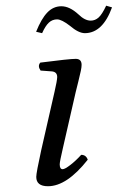

<svg xmlns="http://www.w3.org/2000/svg" viewBox="-20 -642 412 672"><path d="M245.1 -320.3 200.2 -124Q189 -76.2 189 -66.9Q189 -49.8 199.2 -49.8Q207 -49.8 226.1 -64.5Q245.1 -79.1 264.2 -100.1Q281.2 -100.1 287.1 -83Q213.9 9.8 147.9 9.8Q106.9 9.8 106.9 -22.9Q106.9 -37.1 124 -115.2L170.9 -320.8Q179.7 -358.9 180.2 -372.1Q180.2 -390.1 162.1 -392.1L122.1 -395Q110.8 -411.1 121.1 -422.9Q223.1 -436 245.1 -436Q265.6 -436 265.6 -415Q265.6 -407.2 262.9 -394Q260.3 -380.9 253.9 -355.7Q247.6 -330.6 245.1 -320.3ZM297.4 -569.8Q313 -569.8 325.2 -580.8Q337.4 -591.8 351.6 -622.1L372.1 -616.2Q339.4 -526.4 277.3 -525.9Q254.9 -525.9 224.6 -551.8Q196.3 -573.7 180.2 -574.2Q163.1 -574.2 150.9 -562.7Q138.7 -551.3 127.4 -525.9L106.4 -530.8Q124.5 -576.2 145.5 -598.1Q166.5 -620.1 194.8 -620.1Q223.6 -620.1 254.4 -591.8Q276.9 -569.8 297.4 -569.8Z"/></svg>

Font: Linux Libertine
Style: Italic
Weight: 400
Italic angle: -12°
Designer: Philipp H. Poll
Foundry: Philipp H. Poll
Version: Version 5.1.6 ; ttfautohint (v0.9)